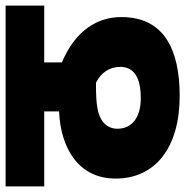

<svg xmlns="http://www.w3.org/2000/svg" viewBox="-8 -654 662 686"><g transform="rotate(-90 323.0 -311.0)"><path d="M646 -484V-622H0V-484H268V-431C134 -425 28 -360 28 -229C28 -86 140 0 323 0C492 0 605 -58 605 -208C605 -294 558 -372 443 -421V-484ZM315 -139C251 -139 206 -167 206 -223C206 -248 219 -269 241 -281C263 -293 291 -299 361 -299H371C407 -280 427 -251 427 -212C427 -163 388 -139 315 -139Z"/></g></svg>

Font: Noto Sans Black
Style: Italic
Weight: 900
Italic angle: -12°
Designer: Monotype Design Team
Foundry: Monotype Imaging Inc.
Version: Version 2.013